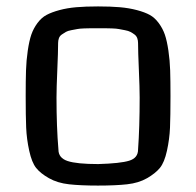

<svg xmlns="http://www.w3.org/2000/svg" viewBox="-20 -571 612 598"><path d="M286 -60Q355 -62 382.5 -70.5Q410 -79 410 -105Q415 -175 415 -267Q415 -297 412.5 -353.5Q410 -410 410 -437Q410 -445 407.5 -452Q405 -459 399 -463.5Q393 -468 386.5 -471.5Q380 -475 369 -477Q358 -479 350.5 -480.5Q343 -482 329 -482.5Q315 -483 307.5 -483Q300 -483 285.5 -483Q271 -483 263.5 -483Q256 -483 242 -482.5Q228 -482 220.5 -480.5Q213 -479 202 -477Q191 -475 185 -471.5Q179 -468 172.5 -463.5Q166 -459 163.5 -452Q161 -445 161 -437Q161 -410 158.5 -353.5Q156 -297 156 -267Q156 -175 162 -105Q162 -79 190.5 -69.5Q219 -60 286 -60ZM285 7Q231 7 195 3Q159 -1 132.5 -16Q106 -31 92.5 -48Q79 -65 71 -101.5Q63 -138 61.5 -173.5Q60 -209 60 -272Q60 -320 61 -351.5Q62 -383 66.5 -413.5Q71 -444 77.5 -463Q84 -482 96.5 -499Q109 -516 125 -524.5Q141 -533 165 -539.5Q189 -546 217.5 -548.5Q246 -551 285.5 -551Q325 -551 353.5 -548.5Q382 -546 406.5 -539.5Q431 -533 446.5 -524.5Q462 -516 474.5 -499Q487 -482 493.5 -463Q500 -444 504.5 -413.5Q509 -383 510 -351.5Q511 -320 511 -272Q511 -209 509.5 -173.5Q508 -138 500 -101.5Q492 -65 478 -48Q464 -31 438 -16Q412 -1 376 3Q340 7 285 7Z"/></svg>

Font: Myanmar Chatu
Style: Regular
Weight: 400
Designer: Danh Hong
Foundry: Google Inc.
Version: Version 2.00 November 20, 2015